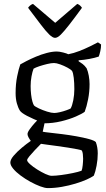

<svg xmlns="http://www.w3.org/2000/svg" viewBox="-20 -764 545 984"><path d="M225 200Q210 200 186 191Q162 182 135.5 167.5Q109 153 85.5 135.5Q62 118 47.5 100.5Q33 83 33 69Q33 54 50 34Q67 14 91.5 -6.5Q116 -27 138 -42Q133 -48 127 -58.5Q121 -69 121 -77Q121 -86 132.5 -102Q144 -118 158.5 -134Q173 -150 183 -158L212 -150L199 -89Q207 -87 235 -84Q263 -81 299 -76.5Q335 -72 371.5 -65.5Q408 -59 435.5 -51.5Q463 -44 471 -36Q476 -23 478.5 -8Q481 7 481 22Q481 53 475 85Q469 117 461 136Q449 145 424.5 156Q400 167 367 177Q334 187 297.5 193.5Q261 200 225 200ZM245 137Q264 137 294 133Q324 129 353 123Q382 117 398 111Q402 102 404 82Q406 62 406 49Q406 37 404.5 25Q403 13 399 7Q397 5 377 1Q357 -3 328.5 -7.5Q300 -12 270 -16Q240 -20 218 -23Q196 -26 190 -27Q175 -12 158.5 5.5Q142 23 130.5 37Q119 51 119 57Q119 64 134 77.5Q149 91 170.5 104.5Q192 118 212.5 127.5Q233 137 245 137ZM205 -132Q175 -144 153.5 -153.5Q132 -163 118 -170.5Q104 -178 95 -184.5Q86 -191 82 -197Q73 -211 66.5 -234Q60 -257 60 -287Q60 -334 68 -373Q76 -412 84 -434Q94 -440 115.5 -451Q137 -462 164 -473.5Q191 -485 219.5 -492.5Q248 -500 271 -500Q284 -500 303.5 -495Q323 -490 330 -486Q357 -491 386.5 -502.5Q416 -514 441.5 -526.5Q467 -539 482 -547L498 -536Q498 -519 494 -501.5Q490 -484 486 -474Q465 -467 438 -462Q411 -457 383 -455V-450Q393 -444 403.5 -436Q414 -428 424 -414Q431 -398 435 -376Q439 -354 439 -333Q439 -293 431.5 -255Q424 -217 414 -191Q401 -181 369 -167Q337 -153 294 -142.5Q251 -132 205 -132ZM258 -185Q269 -185 286.5 -189Q304 -193 320.5 -199Q337 -205 342 -208Q350 -222 355.5 -250Q361 -278 361 -307Q361 -339 358 -365Q355 -391 349 -401Q343 -408 325.5 -417.5Q308 -427 288.5 -434Q269 -441 257 -441Q243 -441 222 -436Q201 -431 181.5 -424.5Q162 -418 152 -412Q146 -397 141.5 -372.5Q137 -348 137 -323Q137 -300 139.5 -279Q142 -258 146 -244Q150 -230 154 -224Q159 -218 179 -208.5Q199 -199 221.5 -192Q244 -185 258 -185ZM262 -570Q250 -570 232 -587.5Q214 -605 188 -639.5Q162 -674 124 -724Q127 -729 133.5 -735Q140 -741 149 -744L263 -647L376 -744Q385 -741 391 -735Q397 -729 400 -724Q362 -672 335.5 -638Q309 -604 292 -587Q275 -570 262 -570Z"/></svg>

Font: Texturina 12pt Light
Style: Regular
Weight: 300
Designer: Guillermo Torres Carreño
Foundry: Omnibus-Type
Version: Version 1.002